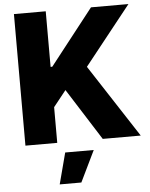

<svg xmlns="http://www.w3.org/2000/svg" viewBox="-62 -777 826 1057"><g transform="rotate(-5 351.0 -249.0)"><path d="M231 0H55.2V-727.1H231V-419.9H240.2L481 -727.1H688L430.2 -402.8L692.4 0H482.4L301.3 -285.6L231 -197.3ZM344.2 229H224.6L270 56.6H427.7Z"/></g></svg>

Font: My Font
Style: Regular
Weight: 500
Designer: Rasmus Andersson
Foundry: rsms
Version: Version 0.001